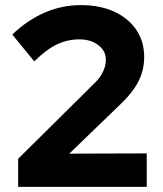

<svg xmlns="http://www.w3.org/2000/svg" viewBox="-20 -731 637 751"><path d="M51 0V-110L347 -403Q364 -419 374 -434.5Q384 -450 389 -466Q394 -482 394 -498Q394 -532 364.5 -554.5Q335 -577 291 -577Q244 -577 203 -557.5Q162 -538 114 -491L28 -596Q88 -653 155.5 -682Q223 -711 296 -711Q371 -711 426.5 -685.5Q482 -660 513 -614.5Q544 -569 544 -508Q544 -475 534.5 -444.5Q525 -414 505 -385Q485 -356 453 -325L251 -130L554 -131V0Z"/></svg>

Font: Red Hat Text VF
Style: Regular
Weight: 300
Designer: Pentagram, MCKL
Foundry: Pentagram, MCKL
Version: Version 1.023